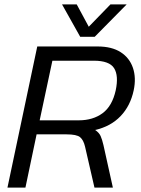

<svg xmlns="http://www.w3.org/2000/svg" viewBox="-20 -856 643 876"><path d="M346 -688 263 -836H330L385 -734L484 -836H558L412 -688ZM14 0 150 -644H425Q490 -644 530.5 -618Q571 -592 586.5 -546.5Q602 -501 590 -444Q575 -373 530 -326Q485 -279 414 -263Q432 -251 439 -235.5Q446 -220 452 -194L495 0H411L368 -187Q361 -217 345.5 -230Q330 -243 283 -243H147L96 0ZM161 -307H339Q404 -307 448 -339.5Q492 -372 508 -444Q522 -511 500.5 -545Q479 -579 408 -579H219Z"/></svg>

Font: Kanit Light
Style: Italic
Weight: 300
Italic angle: -12°
Designer: Katatrad Team
Foundry: CadsonDemak
Version: Version 2.000; ttfautohint (v1.8.3)